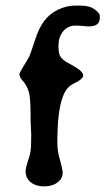

<svg xmlns="http://www.w3.org/2000/svg" viewBox="-20 -651 375 683"><path d="M249 -560Q222 -560 205 -540Q188 -520 188 -488Q188 -472 190 -462.5Q192 -453 198 -445.5Q204 -438 214.5 -431.5Q225 -425 242 -416Q276 -397 276 -382Q276 -370 241 -353Q216 -341 204 -308Q193 -279 188.5 -238.5Q184 -198 184 -144Q184 -111 194 -80Q203 -46 203 -37Q203 -16 184.5 -2Q166 12 137 12Q108 12 89.5 -2.5Q71 -17 71 -43Q71 -52 78 -74Q82 -86 84.5 -94.5Q87 -103 88.5 -112.5Q90 -122 90.5 -136.5Q91 -151 91 -175L89 -216Q89 -254 88 -279.5Q87 -305 84 -318Q78 -343 64 -360Q49 -375 49 -388Q49 -392 82 -446Q88 -457 103 -504Q118 -552 138 -577.5Q158 -603 187 -617Q218 -631 245 -631H267Q299 -631 316 -618Q335 -605 335 -595V-587Q335 -557 296 -557Q293 -557 289.5 -557Q286 -557 283 -558Q272 -559 264 -559.5Q256 -560 249 -560Z"/></svg>

Font: Stylish
Style: Regular
Weight: 400
Version: Version 1.64